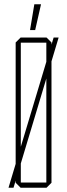

<svg xmlns="http://www.w3.org/2000/svg" viewBox="-20 -875 313 895"><path d="M20 0V-1L53 -111V-677L76 -700H197L220 -677V-667L230 -700H253V-699L220 -589V-23L197 0H76L53 -23V-33L43 0ZM77 -676V-191L196 -587V-676ZM196 -509 77 -113V-24H196ZM120 -735 140 -855H171V-854L144 -735Z"/></svg>

Font: Foldit Thin Thin
Style: Regular
Weight: 250
Version: Version 1.003